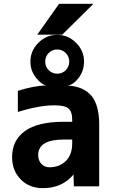

<svg xmlns="http://www.w3.org/2000/svg" viewBox="-20 -982 602 1014"><path d="M282.2 -592.8Q308.6 -592.8 327.1 -611.3Q345.7 -629.9 345.7 -656.7Q345.7 -683.6 327.1 -702.1Q308.6 -720.7 282.2 -720.7Q255.9 -720.7 237.3 -702.1Q218.8 -683.6 218.8 -656.7Q218.8 -629.9 237.3 -611.3Q255.9 -592.8 282.2 -592.8ZM361.3 -338.9V-349.6Q361.3 -392.6 341.3 -409.2Q321.3 -425.8 267.6 -425.8Q186.5 -425.8 74.2 -390.6V-502Q154.3 -528.3 224.6 -531.2Q198.2 -535.2 169.4 -572.3Q140.6 -609.4 140.6 -656.2Q140.6 -713.9 182.6 -755.9Q224.6 -797.9 282.2 -797.9Q339.8 -797.9 381.8 -755.9Q423.8 -713.9 423.8 -656.2Q423.8 -608.4 395.5 -570.8Q367.2 -533.2 336.9 -530.3Q420.9 -525.4 462.4 -476.6Q503.9 -427.7 503.9 -323.2V2H370.1L368.2 -60.5Q308.6 11.7 206.1 11.7Q135.7 11.7 89.8 -34.2Q43.9 -80.1 43.9 -152.3Q43.9 -241.2 111.8 -290Q179.7 -338.9 317.4 -338.9ZM361.3 -245.1H317.4Q182.6 -245.1 181.6 -164.1Q181.6 -134.8 198.2 -116.7Q214.8 -98.6 241.2 -98.6Q293.9 -98.6 327.6 -131.8Q361.3 -165 361.3 -224.6ZM292 -961.9H473.6L308.6 -798.8H176.8Z"/></svg>

Font: Gen Shin Gothic Bold
Style: Bold
Weight: 700
Designer: [Source Han Sans]
Ryoko NISHIZUKA  (kana & ideographs); Paul D. Hunt (Latin, Greek & Cyrillic); Wenlong ZHANG  (bopomofo
Version: Version 1.002.20150607